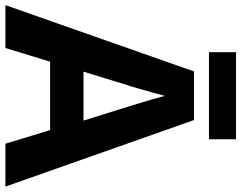

<svg xmlns="http://www.w3.org/2000/svg" viewBox="-114 -854 917 730"><g transform="rotate(90 345.0 -489.5)"><path d="M527 -51 475 -221H215L163 -51H0L252 -768H437L690 -51ZM387 -514Q382 -531 374 -557Q366 -583 358 -610Q350 -637 345 -657Q340 -637 331.5 -607.5Q323 -578 315.5 -551.5Q308 -525 304 -514L253 -348H439ZM510 -928V-825H179V-928Z"/></g></svg>

Font: Noto Sans Tamil UI
Style: Regular
Weight: 400
Designer: Jelle Bosma - Monotype Design Team
Foundry: Monotype Imaging Inc.
Version: Version 2.004